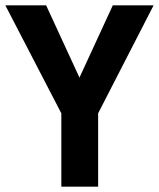

<svg xmlns="http://www.w3.org/2000/svg" viewBox="-20 -700 597 720"><path d="M348 0H210V-275L0 -680H153L278 -409L403 -680H556L348 -275Z"/></svg>

Font: Titillium Web
Style: Bold
Weight: 700
Version: Version 1.001;PS 57.000;hotconv 1.0.70;makeotf.lib2.5.55311